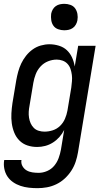

<svg xmlns="http://www.w3.org/2000/svg" viewBox="-31 -759 551 1002"><path d="M165 223Q142 223 119.5 220.5Q97 218 76 211Q55 204 37 191.5Q19 179 7.5 161.5Q-4 144 -8.5 121.5Q-13 99 -9 76H81Q78 93 86 107.5Q94 122 107.5 130Q121 138 137.5 140.5Q154 143 171 143Q193 143 215 133.5Q237 124 252 106Q267 88 275 66Q283 44 287 22L304 -81Q294 -61 279 -44Q264 -27 245 -15Q226 -3 205 2.5Q184 8 163 8Q136 8 112 0Q88 -8 70.5 -25.5Q53 -43 43.5 -66.5Q34 -90 30.5 -115.5Q27 -141 28.5 -167.5Q30 -194 34 -221L54 -341Q58 -363 64 -385Q70 -407 80 -428Q90 -449 105 -468Q120 -487 139.5 -501Q159 -515 182 -521.5Q205 -528 227 -528Q252 -528 276.5 -520.5Q301 -513 318 -497Q335 -481 345 -459Q355 -437 359 -412L377 -520H468L376 36Q372 60 364 84.5Q356 109 341.5 131.5Q327 154 307 172.5Q287 191 263 202.5Q239 214 214 218.5Q189 223 165 223ZM201 -72Q223 -72 244.5 -79Q266 -86 282.5 -102Q299 -118 308 -139Q317 -160 321 -182L341 -302Q343 -318 344.5 -335Q346 -352 344 -368Q342 -384 337 -399Q332 -414 321.5 -425.5Q311 -437 296 -442.5Q281 -448 265 -448Q242 -448 219.5 -439Q197 -430 180.5 -412Q164 -394 155.5 -372Q147 -350 143 -327L123 -207Q120 -192 119 -176Q118 -160 120.5 -144.5Q123 -129 129 -115.5Q135 -102 145.5 -91.5Q156 -81 171 -76.5Q186 -72 201 -72ZM304 -601Q288 -601 272.5 -606.5Q257 -612 248 -624.5Q239 -637 236.5 -653.5Q234 -670 236 -687Q238 -698 244 -709Q250 -720 260 -727Q270 -734 281.5 -736.5Q293 -739 305 -739Q321 -739 336.5 -733.5Q352 -728 361 -715.5Q370 -703 373 -686.5Q376 -670 373 -653Q371 -642 365 -631Q359 -620 349 -613Q339 -606 327.5 -603.5Q316 -601 304 -601Z"/></svg>

Font: Iosevka Medium
Style: Italic
Weight: 500
Italic angle: -9°
Monospace: yes
Designer: Belleve Invis
Foundry: Belleve Invis
Version: Version 32.5.0; ttfautohint (v1.8.4)